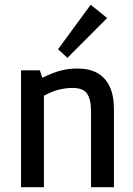

<svg xmlns="http://www.w3.org/2000/svg" viewBox="-20 -778 554 798"><path d="M67.4 0V-485.8H145.5L155.8 -454.6Q202.1 -477.1 234.1 -485.1Q266.1 -493.2 303.2 -493.2Q350.6 -493.2 384 -474.9Q417.5 -456.5 435.5 -418.9Q453.6 -381.3 453.6 -323.7V0H358.4V-312.5Q358.4 -365.7 341.6 -389.2Q324.7 -412.6 281.7 -412.6Q251.5 -412.6 216.8 -403.3Q190.9 -396 162.6 -379.9V0ZM260.3 -537.6 221.2 -573.2 356.9 -758.3 425.3 -703.1Z"/></svg>

Font: Anaheim SemiBold
Style: Regular
Weight: 600
Version: Version 2.001